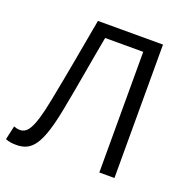

<svg xmlns="http://www.w3.org/2000/svg" viewBox="-132 -855 962 990"><g transform="rotate(20 349.0 -359.5)"><path d="M61 13C145 13 190 -36 231 -257C257 -391 278 -524 304 -662H513V0H596V-732H239C209 -568 184 -421 153 -266C119 -90 89 -66 51 -66C39 -66 30 -69 19 -73L2 3C21 11 40 13 61 13Z"/></g></svg>

Font: Noto Sans KR DemiLight
Style: Regular
Weight: 350
Designer: Ryoko NISHIZUKA 西塚涼子 (kana, bopomofo & ideographs); Paul D. Hunt (Latin, Greek & Cyrillic); Sandoll Communications 산돌커뮤니
Foundry: Adobe
Version: Version 2.004;hotconv 1.0.118;makeotfexe 2.5.65603